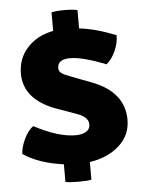

<svg xmlns="http://www.w3.org/2000/svg" viewBox="-53 -737 616 825"><g transform="rotate(-5 255.0 -325.0)"><path d="M22 -95Q23 -124 40 -159.5Q57 -195 79 -210Q183 -155 257 -155Q286 -155 303 -165.5Q320 -176 320 -196Q320 -227 275 -244L180 -278Q46 -329 46 -439Q46 -505 88.5 -551Q131 -597 200 -610V-690Q219 -695 256 -695Q293 -695 312 -690V-611Q383 -603 470 -568Q470 -534 455 -500.5Q440 -467 416 -447Q316 -487 262 -487Q208 -487 208 -449Q208 -435 219 -427Q230 -419 254 -410L346 -375Q485 -322 485 -202Q485 -136 436 -91.5Q387 -47 308 -35V41Q293 45 252 45Q211 45 196 41V-35Q87 -50 22 -95Z"/></g></svg>

Font: Signika
Style: Bold
Weight: 700
Designer: Anna Giedrys
Foundry: Anna Giedrys
Version: Version 1.001